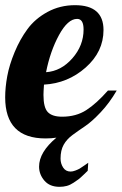

<svg xmlns="http://www.w3.org/2000/svg" viewBox="-33 -529 471 742"><path d="M201 84Q201 103 211 118.5Q221 134 240 134Q248 134 258.5 130Q269 126 275 122.5Q281 119 293 110.5Q305 102 308 100Q306 124 306 131Q305 132 291 145.5Q277 159 271 163.5Q265 168 251.5 177Q238 186 225 189.5Q212 193 197 193Q159 193 138.5 169Q118 145 118 115Q118 59 185 3Q166 6 143 6Q-13 6 -13 -153Q-13 -191 -5 -234.5Q3 -278 23.5 -327.5Q44 -377 73.5 -417Q103 -457 151 -483Q199 -509 257 -509Q367 -509 367 -413Q367 -329 298 -268Q229 -207 137 -202Q135 -174 135 -162Q135 -113 152 -95.5Q169 -78 207 -78Q261 -78 300.5 -103.5Q340 -129 384 -179H418Q390 -131 356 -95Q322 -59 296 -41.5Q270 -24 247.5 -7.5Q225 9 213 30.5Q201 52 201 84ZM290 -415Q290 -456 265 -456Q229 -456 195 -393.5Q161 -331 145 -250Q203 -254 246.5 -303.5Q290 -353 290 -415Z"/></svg>

Font: Lobster 1.4
Style: Regular
Weight: 400
Designer: Pablo Impallari
Foundry: Pablo Impallari. www.impallari.com
Version: Version 1.4